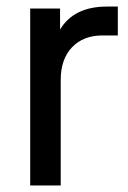

<svg xmlns="http://www.w3.org/2000/svg" viewBox="-20 -565 390 585"><path d="M72 -539H163V-475Q205 -545 306 -545H339V-457H292Q234 -457 199.5 -421Q165 -385 165 -321V0H72Z"/></svg>

Font: Eudoxus Sans Medium
Style: Regular
Weight: 500
Designer: Stijn de Vries
Foundry: tokotype
Version: Version 2.005